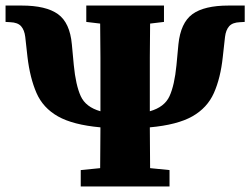

<svg xmlns="http://www.w3.org/2000/svg" viewBox="-25 -672 902 692"><path d="M266 0V-59L336 -66Q336 -103 336.5 -139.5Q337 -176 337 -213Q238 -222 184 -252.5Q130 -283 106.5 -337Q83 -391 74 -467L66 -539Q63 -564 51 -577.5Q39 -591 12 -592L-5 -593V-652H53Q141 -652 184 -621Q227 -590 234 -512L241 -437Q248 -365 266 -325.5Q284 -286 337 -271Q337 -281 337 -290.5Q337 -300 337 -310V-342Q337 -403 337 -464.5Q337 -526 336 -587L286 -593V-652H566V-593L516 -587Q515 -527 515 -465.5Q515 -404 515 -342V-311Q515 -301 515 -291Q515 -281 515 -271Q568 -286 586 -325.5Q604 -365 611 -437L618 -512Q626 -590 668.5 -621Q711 -652 799 -652H857V-593L840 -592Q813 -591 801 -577.5Q789 -564 786 -539L778 -467Q770 -391 746 -337Q722 -283 668 -252.5Q614 -222 515 -213Q515 -176 515.5 -139.5Q516 -103 516 -66L586 -59V0Z"/></svg>

Font: Source Serif 4 Black
Style: Regular
Weight: 900
Designer: Frank Grießhammer
Foundry: Adobe
Version: Version 4.005;hotconv 1.1.0;makeotfexe 2.6.0